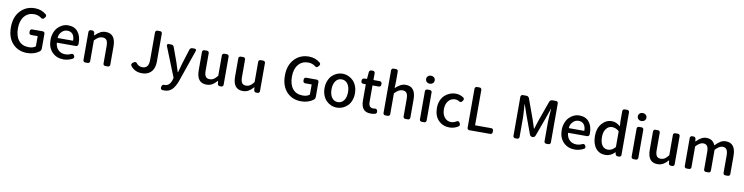

<svg xmlns="http://www.w3.org/2000/svg" viewBox="-18 -1893 12488 3222"><g transform="rotate(10 6226.0 -282.5)"><path d="M397.5 12.7Q246.1 12.7 151.4 -88.4Q56.6 -189.5 56.6 -366.2Q56.6 -542 153.3 -646Q250 -750 400.4 -750Q511.7 -750 593.8 -680.7Q604.5 -671.9 605.5 -656.7Q606.4 -641.6 596.7 -630.9L578.1 -609.4Q569.3 -598.6 555.2 -598.1Q541 -597.7 530.3 -606.4Q476.6 -649.4 404.3 -649.4Q300.8 -649.4 238.3 -574.2Q175.8 -499 175.8 -370.1Q175.8 -237.3 235.8 -162.6Q295.9 -87.9 409.2 -87.9Q480.5 -87.9 521.5 -121.1Q525.4 -124 525.4 -127.9V-293Q525.4 -296.9 520.5 -296.9H414.1Q399.4 -296.9 389.2 -307.1Q378.9 -317.4 378.9 -332V-357.4Q378.9 -372.1 389.2 -381.8Q399.4 -391.6 414.1 -391.6H595.7Q609.4 -391.6 619.6 -381.8Q629.9 -372.1 629.9 -357.4V-107.4Q629.9 -70.3 603.5 -50.8Q518.6 12.7 397.5 12.7Z M1016.6 12.7Q900.4 12.7 824.2 -64.5Q748 -141.6 748 -274.4Q748 -338.9 769 -394.5Q790 -450.2 825.2 -486.8Q860.4 -523.4 905.3 -543.9Q950.2 -564.5 999 -564.5Q1106.4 -564.5 1165 -493.7Q1223.6 -422.9 1223.6 -302.7Q1223.6 -291 1222.7 -279.3Q1221.7 -264.6 1210.4 -254.9Q1199.2 -245.1 1183.6 -245.1H865.2Q861.3 -245.1 861.3 -240.2Q869.1 -164.1 915 -120.6Q960.9 -77.1 1031.2 -77.1Q1084 -77.1 1131.8 -100.6Q1144.5 -107.4 1158.2 -103.5Q1171.9 -99.6 1178.7 -87.9L1185.5 -75.2Q1192.4 -62.5 1189 -48.3Q1185.5 -34.2 1172.9 -27.3Q1097.7 12.7 1016.6 12.7ZM860.4 -327.1Q860.4 -324.2 864.3 -324.2H1120.1Q1124 -324.2 1124 -328.1Q1124 -328.1 1124 -328.1Q1123 -398.4 1091.3 -436Q1059.6 -473.6 1001 -473.6Q948.2 -473.6 909.2 -435.5Q860.4 -387.7 860.4 -327.1Z M1386.7 0Q1372.1 0 1361.8 -10.3Q1351.6 -20.5 1351.6 -35.2V-515.6Q1351.6 -529.3 1361.8 -539.6Q1372.1 -549.8 1386.7 -549.8H1411.1Q1425.8 -549.8 1437 -540Q1448.2 -530.3 1450.2 -515.6L1454.1 -475.6Q1455.1 -473.6 1456.5 -473.6Q1458 -473.6 1459 -474.6Q1502.9 -517.6 1545.4 -541Q1587.9 -564.5 1639.6 -564.5Q1808.6 -564.5 1808.6 -345.7V-35.2Q1808.6 -20.5 1798.3 -10.3Q1788.1 0 1774.4 0H1728.5Q1713.9 0 1703.6 -10.3Q1693.4 -20.5 1693.4 -35.2V-332Q1693.4 -403.3 1671.4 -434.1Q1649.4 -464.8 1600.6 -464.8Q1565.4 -464.8 1536.1 -448.2Q1506.8 -431.6 1468.8 -393.6Q1465.8 -389.6 1465.8 -385.7V-35.2Q1465.8 -20.5 1455.6 -10.3Q1445.3 0 1430.7 0Z M2355.5 12.7Q2291 12.7 2243.2 -10.3Q2195.3 -33.2 2161.1 -80.1Q2154.3 -88.9 2154.3 -99.6Q2154.3 -102.5 2155.3 -106.4Q2158.2 -120.1 2169.9 -129.9L2195.3 -147.5Q2207 -155.3 2220.2 -152.8Q2233.4 -150.4 2242.2 -138.7Q2281.2 -87.9 2342.8 -87.9Q2399.4 -87.9 2426.3 -122.6Q2453.1 -157.2 2453.1 -236.3V-701.2Q2453.1 -715.8 2463.4 -726.1Q2473.6 -736.3 2488.3 -736.3H2534.2Q2548.8 -736.3 2559.1 -726.1Q2569.3 -715.8 2569.3 -701.2V-224.6Q2569.3 -156.2 2547.9 -104Q2526.4 -51.8 2477.1 -19.5Q2427.7 12.7 2355.5 12.7Z M3158.2 -547.9Q3170.9 -547.9 3178.7 -537.1Q3183.6 -530.3 3183.6 -523.4Q3183.6 -518.6 3181.6 -514.6L2991.2 35.2Q2956.1 131.8 2905.8 182.1Q2855.5 232.4 2774.4 232.4Q2754.9 232.4 2738.3 230.5Q2724.6 227.5 2717.3 214.8Q2710 202.1 2712.9 187.5L2718.8 165Q2721.7 152.3 2733.9 145Q2746.1 137.7 2760.7 139.6Q2763.7 139.6 2767.6 139.6Q2847.7 139.6 2881.8 36.1L2891.6 2.9Q2893.6 -1 2891.6 -5.9L2687.5 -515.6Q2686.5 -519.5 2686.5 -524.4Q2686.5 -531.2 2690.4 -537.1Q2697.3 -547.9 2710 -547.9H2758.8Q2774.4 -547.9 2787.1 -538.6Q2799.8 -529.3 2804.7 -514.6L2895.5 -264.6Q2901.4 -245.1 2918 -192.4Q2934.6 -139.6 2944.3 -111.3Q2945.3 -109.4 2947.8 -109.4Q2950.2 -109.4 2951.2 -112.3L2993.2 -264.6L3071.3 -514.6Q3075.2 -529.3 3087.9 -538.6Q3100.6 -547.9 3116.2 -547.9Z M3454.1 12.7Q3286.1 12.7 3286.1 -204.1V-515.6Q3286.1 -529.3 3296.4 -539.6Q3306.6 -549.8 3320.3 -549.8H3366.2Q3380.9 -549.8 3391.1 -539.6Q3401.4 -529.3 3401.4 -515.6V-217.8Q3401.4 -147.5 3422.9 -116.7Q3444.3 -85.9 3493.2 -85.9Q3530.3 -85.9 3559.1 -104Q3587.9 -122.1 3622.1 -165Q3625 -168 3625 -172.9V-515.6Q3625 -529.3 3635.3 -539.6Q3645.5 -549.8 3660.2 -549.8H3705.1Q3719.7 -549.8 3730 -539.6Q3740.2 -529.3 3740.2 -515.6V-35.2Q3740.2 -20.5 3730 -10.3Q3719.7 0 3705.1 0H3680.7Q3666 0 3654.8 -9.8Q3643.6 -19.5 3642.6 -34.2L3637.7 -81.1Q3636.7 -83 3635.3 -83Q3633.8 -83 3632.8 -82Q3592.8 -35.2 3550.3 -11.2Q3507.8 12.7 3454.1 12.7Z M4073.2 12.7Q3905.3 12.7 3905.3 -204.1V-515.6Q3905.3 -529.3 3915.5 -539.6Q3925.8 -549.8 3939.5 -549.8H3985.4Q4000 -549.8 4010.3 -539.6Q4020.5 -529.3 4020.5 -515.6V-217.8Q4020.5 -147.5 4042 -116.7Q4063.5 -85.9 4112.3 -85.9Q4149.4 -85.9 4178.2 -104Q4207 -122.1 4241.2 -165Q4244.1 -168 4244.1 -172.9V-515.6Q4244.1 -529.3 4254.4 -539.6Q4264.6 -549.8 4279.3 -549.8H4324.2Q4338.9 -549.8 4349.1 -539.6Q4359.4 -529.3 4359.4 -515.6V-35.2Q4359.4 -20.5 4349.1 -10.3Q4338.9 0 4324.2 0H4299.8Q4285.2 0 4273.9 -9.8Q4262.7 -19.5 4261.7 -34.2L4256.8 -81.1Q4255.9 -83 4254.4 -83Q4252.9 -83 4252 -82Q4211.9 -35.2 4169.4 -11.2Q4127 12.7 4073.2 12.7Z M5066.4 12.7Q4915 12.7 4820.3 -88.4Q4725.6 -189.5 4725.6 -366.2Q4725.6 -542 4822.3 -646Q4918.9 -750 5069.3 -750Q5180.7 -750 5262.7 -680.7Q5273.4 -671.9 5274.4 -656.7Q5275.4 -641.6 5265.6 -630.9L5247.1 -609.4Q5238.3 -598.6 5224.1 -598.1Q5210 -597.7 5199.2 -606.4Q5145.5 -649.4 5073.2 -649.4Q4969.7 -649.4 4907.2 -574.2Q4844.7 -499 4844.7 -370.1Q4844.7 -237.3 4904.8 -162.6Q4964.8 -87.9 5078.1 -87.9Q5149.4 -87.9 5190.4 -121.1Q5194.3 -124 5194.3 -127.9V-293Q5194.3 -296.9 5189.5 -296.9H5083Q5068.4 -296.9 5058.1 -307.1Q5047.9 -317.4 5047.9 -332V-357.4Q5047.9 -372.1 5058.1 -381.8Q5068.4 -391.6 5083 -391.6H5264.6Q5278.3 -391.6 5288.6 -381.8Q5298.8 -372.1 5298.8 -357.4V-107.4Q5298.8 -70.3 5272.5 -50.8Q5187.5 12.7 5066.4 12.7Z M5417 -274.4Q5417 -340.8 5438.5 -396.5Q5460 -452.1 5495.6 -488.3Q5531.2 -524.4 5578.1 -544.4Q5625 -564.5 5676.3 -564.5Q5727.5 -564.5 5773.9 -544.4Q5820.3 -524.4 5856.4 -488.3Q5892.6 -452.1 5914.1 -396.5Q5935.5 -340.8 5935.5 -274.4Q5935.5 -208 5914.1 -152.8Q5892.6 -97.7 5856.4 -62Q5820.3 -26.4 5773.9 -6.8Q5727.5 12.7 5676.3 12.7Q5625 12.7 5578.1 -6.8Q5531.2 -26.4 5495.6 -62Q5460 -97.7 5438.5 -152.8Q5417 -208 5417 -274.4ZM5675.8 -81.1Q5741.2 -81.1 5779.3 -133.8Q5817.4 -186.5 5817.4 -274.4Q5817.4 -362.3 5779.3 -415.5Q5741.2 -468.8 5675.8 -468.8Q5612.3 -468.8 5574.2 -415.5Q5536.1 -362.3 5536.1 -274.4Q5536.1 -186.5 5574.2 -133.8Q5612.3 -81.1 5675.8 -81.1Z M6254.9 12.7Q6166 12.7 6127 -37.6Q6087.9 -87.9 6087.9 -179.7V-453.1Q6087.9 -458 6083 -458H6042Q6027.3 -458 6017.6 -468.3Q6007.8 -478.5 6007.8 -492.2V-509.8Q6007.8 -524.4 6017.6 -534.7Q6027.3 -544.9 6042 -546.9L6087.9 -549.8Q6092.8 -549.8 6092.8 -554.7L6102.5 -667Q6103.5 -681.6 6114.3 -691.9Q6125 -702.1 6139.6 -702.1H6168Q6181.6 -702.1 6191.9 -691.9Q6202.1 -681.6 6202.1 -667V-554.7Q6202.1 -549.8 6207 -549.8H6310.5Q6325.2 -549.8 6335.4 -539.6Q6345.7 -529.3 6345.7 -515.6V-492.2Q6345.7 -478.5 6335.4 -468.3Q6325.2 -458 6310.5 -458H6207Q6202.1 -458 6202.1 -453.1V-178.7Q6202.1 -128.9 6221.2 -104Q6240.2 -79.1 6282.2 -79.1Q6293.9 -79.1 6308.6 -82Q6322.3 -85 6334.5 -78.1Q6346.7 -71.3 6349.6 -58.6L6354.5 -41Q6355.5 -36.1 6355.5 -31.2Q6355.5 -22.5 6350.6 -13.7Q6342.8 -1 6329.1 2.9Q6289.1 12.7 6254.9 12.7Z M6500 0Q6485.4 0 6475.1 -10.3Q6464.8 -20.5 6464.8 -35.2V-762.7Q6464.8 -776.4 6475.1 -786.6Q6485.4 -796.9 6500 -796.9H6543.9Q6558.6 -796.9 6568.8 -786.6Q6579.1 -776.4 6579.1 -762.7V-585.9L6575.2 -481.4Q6575.2 -480.5 6576.2 -480Q6577.1 -479.5 6578.1 -480.5Q6620.1 -519.5 6661.1 -542Q6702.1 -564.5 6752.9 -564.5Q6921.9 -564.5 6921.9 -345.7V-35.2Q6921.9 -20.5 6911.6 -10.3Q6901.4 0 6887.7 0H6841.8Q6827.1 0 6816.9 -10.3Q6806.6 -20.5 6806.6 -35.2V-332Q6806.6 -403.3 6784.7 -434.1Q6762.7 -464.8 6713.9 -464.8Q6678.7 -464.8 6649.4 -448.2Q6620.1 -431.6 6582 -393.6Q6579.1 -389.6 6579.1 -385.7V-35.2Q6579.1 -20.5 6568.8 -10.3Q6558.6 0 6543.9 0Z M7120.1 0Q7105.5 0 7095.2 -10.3Q7085 -20.5 7085 -35.2V-515.6Q7085 -529.3 7095.2 -539.6Q7105.5 -549.8 7120.1 -549.8H7164.1Q7178.7 -549.8 7189 -539.6Q7199.2 -529.3 7199.2 -515.6V-35.2Q7199.2 -20.5 7189 -10.3Q7178.7 0 7164.1 0ZM7069.3 -720.7Q7069.3 -751 7089.8 -770Q7110.4 -789.1 7142.1 -789.1Q7173.8 -789.1 7194.8 -770Q7215.8 -751 7215.8 -720.7Q7215.8 -691.4 7194.8 -672.4Q7173.8 -653.3 7142.1 -653.3Q7110.4 -653.3 7089.8 -672.4Q7069.3 -691.4 7069.3 -720.7Z M7594.7 12.7Q7480.5 12.7 7406.2 -64Q7332 -140.6 7332 -274.4Q7332 -340.8 7354 -396.5Q7376 -452.1 7413.6 -488.3Q7451.2 -524.4 7500.5 -544.4Q7549.8 -564.5 7604.5 -564.5Q7677.7 -564.5 7738.3 -522.5Q7750 -514.6 7751.5 -500Q7752.9 -485.4 7744.1 -473.6L7729.5 -453.1Q7720.7 -442.4 7706.5 -440.9Q7692.4 -439.5 7680.7 -447.3Q7646.5 -468.8 7609.4 -468.8Q7540 -468.8 7495.6 -415Q7451.2 -361.3 7451.2 -274.4Q7451.2 -187.5 7494.1 -134.3Q7537.1 -81.1 7606.4 -81.1Q7652.3 -81.1 7698.2 -110.4Q7710 -118.2 7723.6 -115.7Q7737.3 -113.3 7744.1 -101.6L7754.9 -85Q7760.7 -75.2 7760.7 -63.5Q7760.7 -60.5 7760.7 -56.6Q7757.8 -42 7746.1 -33.2Q7677.7 12.7 7594.7 12.7Z M7932.6 0Q7918 0 7907.7 -10.3Q7897.5 -20.5 7897.5 -35.2V-701.2Q7897.5 -715.8 7907.7 -726.1Q7918 -736.3 7932.6 -736.3H7979.5Q7993.2 -736.3 8003.4 -726.1Q8013.7 -715.8 8013.7 -701.2V-102.5Q8013.7 -97.7 8018.6 -97.7H8290Q8304.7 -97.7 8314.9 -87.9Q8325.2 -78.1 8325.2 -63.5V-35.2Q8325.2 -20.5 8314.9 -10.3Q8304.7 0 8290 0Z M8713.9 0Q8699.2 0 8689 -10.3Q8678.7 -20.5 8678.7 -35.2V-701.2Q8678.7 -715.8 8689 -726.1Q8699.2 -736.3 8713.9 -736.3H8777.3Q8793 -736.3 8805.7 -727.1Q8818.4 -717.8 8824.2 -703.1L8947.3 -364.3Q8956.1 -337.9 8972.2 -288.6Q8988.3 -239.3 8995.1 -217.8Q8996.1 -214.8 8998.5 -214.8Q9001 -214.8 9002 -217.8Q9009.8 -240.2 9024.9 -289.6Q9040 -338.9 9048.8 -364.3L9169.9 -703.1Q9175.8 -717.8 9188.5 -727.1Q9201.2 -736.3 9216.8 -736.3H9281.2Q9295.9 -736.3 9306.2 -726.1Q9316.4 -715.8 9316.4 -701.2V-35.2Q9316.4 -20.5 9306.2 -10.3Q9295.9 0 9281.2 0H9243.2Q9228.5 0 9218.3 -10.3Q9208 -20.5 9208 -35.2V-364.3Q9208 -424.8 9222.7 -589.8Q9222.7 -591.8 9220.7 -591.8Q9218.8 -591.8 9218.8 -589.8L9160.2 -421.9L9043.9 -103.5Q9038.1 -88.9 9025.4 -80.1Q9012.7 -71.3 8997.1 -71.3H8995.1Q8979.5 -71.3 8966.3 -80.1Q8953.1 -88.9 8948.2 -103.5L8831.1 -421.9L8773.4 -589.8Q8773.4 -591.8 8771 -591.8Q8768.6 -591.8 8769.5 -589.8Q8783.2 -405.3 8783.2 -364.3V-35.2Q8783.2 -20.5 8772.9 -10.3Q8762.7 0 8748 0Z M9727.5 12.7Q9611.3 12.7 9535.2 -64.5Q9459 -141.6 9459 -274.4Q9459 -338.9 9480 -394.5Q9501 -450.2 9536.1 -486.8Q9571.3 -523.4 9616.2 -543.9Q9661.1 -564.5 9710 -564.5Q9817.4 -564.5 9876 -493.7Q9934.6 -422.9 9934.6 -302.7Q9934.6 -291 9933.6 -279.3Q9932.6 -264.6 9921.4 -254.9Q9910.2 -245.1 9894.5 -245.1H9576.2Q9572.3 -245.1 9572.3 -240.2Q9580.1 -164.1 9626 -120.6Q9671.9 -77.1 9742.2 -77.1Q9794.9 -77.1 9842.8 -100.6Q9855.5 -107.4 9869.1 -103.5Q9882.8 -99.6 9889.6 -87.9L9896.5 -75.2Q9903.3 -62.5 9899.9 -48.3Q9896.5 -34.2 9883.8 -27.3Q9808.6 12.7 9727.5 12.7ZM9571.3 -327.1Q9571.3 -324.2 9575.2 -324.2H9831.1Q9835 -324.2 9835 -328.1Q9835 -328.1 9835 -328.1Q9834 -398.4 9802.2 -436Q9770.5 -473.6 9711.9 -473.6Q9659.2 -473.6 9620.1 -435.5Q9571.3 -387.7 9571.3 -327.1Z M10252.9 12.7Q10148.4 12.7 10086.9 -63Q10025.4 -138.7 10025.4 -274.4Q10025.4 -403.3 10095.2 -483.9Q10165 -564.5 10261.7 -564.5Q10304.7 -564.5 10337.4 -549.8Q10370.1 -535.2 10406.2 -504.9Q10407.2 -503.9 10408.2 -504.4Q10409.2 -504.9 10409.2 -506.8L10404.3 -592.8V-762.7Q10404.3 -776.4 10414.6 -786.6Q10424.8 -796.9 10439.5 -796.9H10485.4Q10499 -796.9 10509.3 -786.6Q10519.5 -776.4 10519.5 -762.7V-35.2Q10519.5 -20.5 10509.3 -10.3Q10499 0 10485.4 0H10460Q10445.3 0 10434.1 -9.8Q10422.9 -19.5 10419.9 -34.2L10416 -60.5Q10416 -61.5 10414.1 -61.5Q10412.1 -61.5 10411.1 -60.5Q10338.9 12.7 10252.9 12.7ZM10279.3 -82Q10344.7 -82 10401.4 -145.5Q10404.3 -149.4 10404.3 -153.3V-414.1Q10404.3 -418 10401.4 -420.9Q10347.7 -467.8 10283.2 -467.8Q10224.6 -467.8 10184.6 -415.5Q10144.5 -363.3 10144.5 -276.4Q10144.5 -182.6 10179.7 -132.3Q10214.8 -82 10279.3 -82Z M10727.5 0Q10712.9 0 10702.6 -10.3Q10692.4 -20.5 10692.4 -35.2V-515.6Q10692.4 -529.3 10702.6 -539.6Q10712.9 -549.8 10727.5 -549.8H10771.5Q10786.1 -549.8 10796.4 -539.6Q10806.6 -529.3 10806.6 -515.6V-35.2Q10806.6 -20.5 10796.4 -10.3Q10786.1 0 10771.5 0ZM10676.8 -720.7Q10676.8 -751 10697.3 -770Q10717.8 -789.1 10749.5 -789.1Q10781.2 -789.1 10802.2 -770Q10823.2 -751 10823.2 -720.7Q10823.2 -691.4 10802.2 -672.4Q10781.2 -653.3 10749.5 -653.3Q10717.8 -653.3 10697.3 -672.4Q10676.8 -691.4 10676.8 -720.7Z M11139.6 12.7Q10971.7 12.7 10971.7 -204.1V-515.6Q10971.7 -529.3 10981.9 -539.6Q10992.2 -549.8 11005.9 -549.8H11051.8Q11066.4 -549.8 11076.7 -539.6Q11086.9 -529.3 11086.9 -515.6V-217.8Q11086.9 -147.5 11108.4 -116.7Q11129.9 -85.9 11178.7 -85.9Q11215.8 -85.9 11244.6 -104Q11273.4 -122.1 11307.6 -165Q11310.5 -168 11310.5 -172.9V-515.6Q11310.5 -529.3 11320.8 -539.6Q11331.1 -549.8 11345.7 -549.8H11390.6Q11405.3 -549.8 11415.5 -539.6Q11425.8 -529.3 11425.8 -515.6V-35.2Q11425.8 -20.5 11415.5 -10.3Q11405.3 0 11390.6 0H11366.2Q11351.6 0 11340.3 -9.8Q11329.1 -19.5 11328.1 -34.2L11323.2 -81.1Q11322.3 -83 11320.8 -83Q11319.3 -83 11318.4 -82Q11278.3 -35.2 11235.8 -11.2Q11193.4 12.7 11139.6 12.7Z M11632.8 0Q11618.2 0 11607.9 -10.3Q11597.7 -20.5 11597.7 -35.2V-515.6Q11597.7 -529.3 11607.9 -539.6Q11618.2 -549.8 11632.8 -549.8H11657.2Q11671.9 -549.8 11683.1 -540Q11694.3 -530.3 11695.3 -515.6L11700.2 -474.6Q11701.2 -472.7 11702.6 -472.7Q11704.1 -472.7 11705.1 -473.6Q11790 -564.5 11874 -564.5Q11985.4 -564.5 12024.4 -466.8Q12025.4 -462.9 12028.3 -465.8Q12073.2 -513.7 12115.2 -539.1Q12157.2 -564.5 12205.1 -564.5Q12374 -564.5 12374 -345.7V-35.2Q12374 -20.5 12363.8 -10.3Q12353.5 0 12338.9 0H12293Q12279.3 0 12269 -10.3Q12258.8 -20.5 12258.8 -35.2V-332Q12258.8 -402.3 12236.3 -433.6Q12213.9 -464.8 12167 -464.8Q12113.3 -464.8 12045.9 -393.6Q12043 -389.6 12043 -385.7V-35.2Q12043 -20.5 12032.7 -10.3Q12022.5 0 12007.8 0H11962.9Q11948.2 0 11938 -10.3Q11927.7 -20.5 11927.7 -35.2V-332Q11927.7 -402.3 11905.8 -433.6Q11883.8 -464.8 11835.9 -464.8Q11782.2 -464.8 11714.8 -393.6Q11711.9 -389.6 11711.9 -385.7V-35.2Q11711.9 -20.5 11701.7 -10.3Q11691.4 0 11676.8 0Z"/></g></svg>

Font: Gen Jyuu GothicL Medium
Style: Regular
Weight: 500
Designer: [Source Han Sans]
Ryoko NISHIZUKA  (kana & ideographs); Paul D. Hunt (Latin, Greek & Cyrillic); Wenlong ZHANG  (bopomofo
Version: Version 1.002.20150607